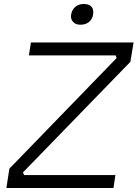

<svg xmlns="http://www.w3.org/2000/svg" viewBox="-20 -943 697 963"><path d="M12 0 27 -97 565 -652 560 -665H125L135 -730H650L634 -633L95 -78L101 -65H559L549 0ZM384 -819Q358 -819 346 -834Q336 -845 336 -861Q336 -866 337 -871Q341 -894 357.5 -908.5Q374 -923 400 -923Q427 -923 439 -909Q448 -898 448 -882Q448 -877 447 -871Q444 -848 427 -833.5Q410 -819 384 -819Z"/></svg>

Font: Sora Light
Style: Italic
Weight: 300
Designer: Jonathan Barnbrook, Juli√°n Moncada
Version: Version 1.000